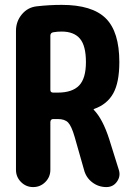

<svg xmlns="http://www.w3.org/2000/svg" viewBox="-20 -760 540 780"><path d="M214.8 -383.8Q273.4 -383.8 301.3 -412.6Q329.1 -441.4 329.1 -507.8Q329.1 -574.2 304.7 -603Q280.3 -631.8 230.5 -631.8Q211.9 -631.8 196.3 -628.9Q185.5 -627 184.6 -616.2V-394.5Q184.6 -383.8 196.3 -383.8ZM423.8 -194.3 462.9 -69.3Q470.7 -43.9 455.1 -22Q439.5 0 412.1 0Q379.9 0 354.5 -19.5Q329.1 -39.1 321.3 -70.3L283.2 -204.1Q270.5 -248 256.8 -262.2Q243.2 -276.4 214.8 -276.4H196.3Q185.5 -276.4 184.6 -264.6V-70.3Q184.6 -41 164.1 -20.5Q143.6 0 114.7 0Q85.9 0 65.4 -20.5Q44.9 -41 44.9 -70.3V-634.8Q44.9 -672.9 68.8 -701.7Q92.8 -730.5 129.9 -734.4Q180.7 -740.2 230.5 -740.2Q354.5 -740.2 409.7 -685.5Q464.8 -630.9 464.8 -507.8Q464.8 -424.8 439.9 -380.4Q415 -335.9 362.3 -317.4Q360.4 -317.4 360.4 -315.4Q360.4 -314.5 361.3 -313.5Q397.5 -276.4 423.8 -194.3Z"/></svg>

Font: Rounded-X Mgen+ 1mn bold
Style: Bold
Weight: 700
Designer: [Source Han Sans]
Ryoko NISHIZUKA  (kana & ideographs); Paul D. Hunt (Latin, Greek & Cyrillic); Wenlong ZHANG  (bopomofo
Version: Version 1.059.20150602